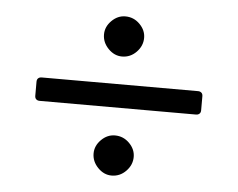

<svg xmlns="http://www.w3.org/2000/svg" viewBox="-41 -575 708 572"><g transform="rotate(5 313.0 -289.0)"><path d="M253 -468Q253 -491 271 -509Q289 -527 312 -527Q337 -527 355 -509Q373 -491 373 -468Q373 -444 355 -425.5Q337 -407 312 -407Q289 -407 271 -425.5Q253 -444 253 -468ZM65 -268V-310Q65 -317 69 -320.5Q73 -324 79 -324H547Q553 -324 557 -320.5Q561 -317 561 -310V-268Q561 -261 557 -257.5Q553 -254 547 -254H79Q73 -254 69 -257.5Q65 -261 65 -268ZM253 -112Q253 -135 271 -153Q289 -171 312 -171Q337 -171 355 -153Q373 -135 373 -112Q373 -88 355 -69.5Q337 -51 312 -51Q289 -51 271 -69.5Q253 -88 253 -112Z"/></g></svg>

Font: Miriam Libre
Style: Regular
Weight: 400
Designer: Michal Sahar
Foundry: Hagilda
Version: Version 1.001